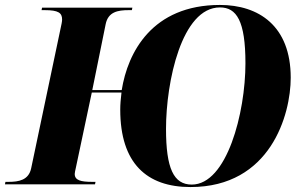

<svg xmlns="http://www.w3.org/2000/svg" viewBox="-45 -745 1220 776"><path d="M725 11C1048 11 1130 -281 1130 -431C1130 -641 1000 -725 844 -725C569 -725 471 -532 447 -381H328L382 -647C392 -697 431 -704 475 -704H488L490 -714H125L123 -704H136C191 -704 206 -693 206 -666C206 -658 203 -644 199 -626L81 -65C71 -17 31 -10 -10 -10H-23L-25 0H339L341 -10H328C282 -10 257 -16 257 -42C257 -46 259 -56 262 -69L326 -371H446C443 -346 441 -323 441 -302C441 -85 548 11 725 11ZM730 1C657 1 626 -64 626 -224C626 -414 689 -715 844 -715C911 -715 947 -661 947 -489C947 -289 872 1 730 1Z"/></svg>

Font: Noto Serif Display ExtraBold
Style: Italic
Weight: 800
Italic angle: -12°
Designer: Monotype Design Team
Foundry: Monotype Imaging Inc.
Version: Version 2.009